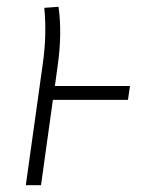

<svg xmlns="http://www.w3.org/2000/svg" viewBox="-20 -547 427 567"><path d="M363.8 -293 357.9 -252H136.2L101.1 0H56.2L106 -356Q118.7 -443.4 110.8 -523.9L152.8 -526.9Q164.1 -447.8 149.9 -350.1L142.1 -293Z"/></svg>

Font: Fira Sans Compressed ExtraLight
Style: Italic
Weight: 250
Width: 3
Italic angle: -8°
Designer: Carrois Corporate & Edenspiekermann AG
Foundry: Carrois Corporate GbR & Edenspiekermann AG
Version: Version 4.203;PS 004.203;hotconv 1.0.88;makeotf.lib2.5.64775